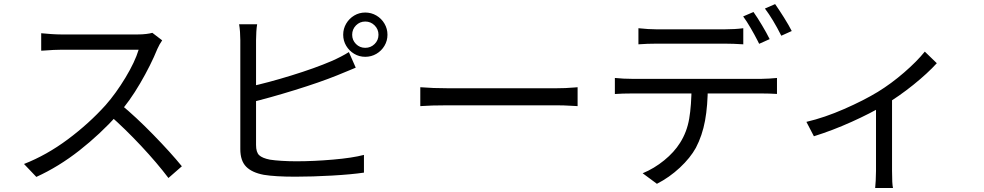

<svg xmlns="http://www.w3.org/2000/svg" viewBox="-20 -852 4854 947"><path d="M756.3 -611Q723.9 -531.2 671.4 -441.3Q618.9 -351.3 561.8 -287.7Q474.1 -190.3 371.8 -110Q269.5 -29.7 159.2 20.6L98.4 -43.2Q209.7 -86.7 314.1 -164.4Q418.6 -242.2 500.9 -333.5Q552 -391.5 598.9 -469.2Q645.8 -547 663.8 -606.7H281.4Q248.4 -606.7 197.9 -602.7L183.2 -601.9V-688.1Q204.8 -685.8 232.4 -684Q259.9 -682.1 281.4 -682.1H659.4Q681.8 -682.1 700.6 -684.4Q719.4 -686.6 731.4 -690.1L779.9 -653Q774.2 -645.1 767.3 -633Q760.5 -620.8 756.3 -611ZM877 -31.9 810.8 25.9Q755 -47.9 676 -132.4Q596.9 -216.9 520.1 -284.2L574.5 -337.8Q649.3 -276.4 735.3 -188.3Q821.3 -100.2 877 -31.9Z M1781.6 -616.1Q1808.6 -616.1 1827.7 -634.9Q1846.8 -653.7 1846.8 -680.7Q1846.8 -707.6 1827.7 -726.7Q1808.6 -745.8 1781.6 -745.8Q1754.6 -745.8 1735.8 -726.7Q1717 -707.6 1717 -680.7Q1717 -653.7 1735.8 -634.9Q1754.6 -616.1 1781.6 -616.1ZM1781.6 -790.2Q1811.4 -790.2 1836.5 -775.4Q1861.6 -760.6 1876.3 -735.5Q1891.1 -710.4 1891.1 -680.7Q1891.1 -650.9 1876.3 -626.1Q1861.6 -601.3 1836.5 -586.5Q1811.4 -571.8 1781.6 -571.8Q1751.8 -571.8 1727.1 -586.5Q1702.3 -601.3 1687.5 -626.1Q1672.7 -650.9 1672.7 -680.7Q1672.7 -710.4 1687.5 -735.5Q1702.3 -760.6 1727.1 -775.4Q1751.8 -790.2 1781.6 -790.2ZM1242.9 -653.9V-137.2Q1242.9 -101.3 1258.1 -86.7Q1273.3 -72.1 1311.4 -64.5Q1334 -60.9 1369.6 -58.7Q1405.2 -56.5 1441.2 -56.5Q1527.1 -56.5 1622.6 -64.8Q1718.1 -73 1775.1 -88V-0.6Q1713.5 8.5 1617.4 14Q1521.2 19.5 1437.5 19.5Q1336.9 19.5 1281.4 10.3Q1222.8 -0.6 1194 -30Q1165.3 -59.3 1165.3 -116.5V-653.9Q1165.3 -672.7 1163.8 -694.6Q1162.2 -716.4 1159.3 -732.2H1248.3Q1245.6 -716.1 1244.3 -695.3Q1242.9 -674.4 1242.9 -653.9ZM1615.6 -550.9Q1665.3 -572.8 1700.8 -595.1L1734.6 -518.3L1705.7 -506.2Q1676.3 -493.3 1642.8 -480.3Q1556.9 -445.7 1433.6 -407.6Q1310.3 -369.5 1208.1 -344.6L1207.8 -423.8Q1300.3 -443.7 1417 -479.7Q1533.7 -515.7 1615.6 -550.9Z M2188.4 -416.7H2724Q2769.8 -416.7 2811.9 -420.4L2828.9 -421.8V-328.6L2802 -330Q2760.3 -332.6 2724.6 -332.6H2188.4Q2106.2 -332.6 2053 -328.6V-421.8Q2116.3 -416.7 2188.4 -416.7Z M3216.6 -707.4H3555.4Q3605 -707.4 3646.1 -712.8V-633.4Q3596.4 -636.7 3555.4 -636.7H3217.8Q3172.6 -636.7 3128.9 -633.4V-712.8Q3179.2 -707.4 3216.6 -707.4ZM3097.3 -463.1H3736.3Q3753.4 -463.1 3774.5 -464.5Q3795.5 -465.8 3812.3 -467.5V-388.7Q3774.4 -391 3736.3 -391H3097.3Q3049.7 -391 3012.7 -388.3V-467.5Q3055.7 -463.1 3097.3 -463.1ZM3412.2 -122.9Q3385 -73.5 3333.3 -25.1Q3281.5 23.2 3220.1 54.6L3149.8 2.6Q3206.8 -21.1 3256 -61.2Q3305.2 -101.2 3334.2 -147.5Q3368.2 -201 3379.3 -266.4Q3390.5 -331.7 3391.1 -429L3471.1 -429.3Q3471.1 -331.1 3457.5 -257Q3443.8 -182.9 3412.2 -122.9ZM3776.2 -659.1 3724.4 -635.9 3716.6 -651.5Q3701.5 -681.2 3681.9 -714.7Q3662.4 -748.3 3645.5 -771L3696.4 -792.8Q3715.5 -766 3738.3 -727.7Q3761.2 -689.3 3776.2 -659.1ZM3885.1 -699 3833.6 -675.8Q3792.6 -757.3 3752.8 -809.9L3803.1 -831.8Q3822.5 -804.2 3847 -765.3Q3871.5 -726.3 3885.1 -699Z M4309.7 -398.8Q4375.7 -439.3 4439 -494.1Q4502.3 -548.8 4541.4 -597.4L4600.6 -540.2Q4555.4 -490.5 4485.1 -433.8Q4414.8 -377.2 4341.9 -333.6Q4274.3 -293.3 4180.7 -251.1Q4087.2 -208.9 3994.4 -179.9L3957.4 -250.9Q4046.9 -271.9 4144.1 -314.5Q4241.3 -357.1 4309.7 -398.8ZM4384.5 75.3H4296.6Q4298 62.7 4299.3 38.6Q4300.7 14.4 4300.7 -8.9V-356L4379.8 -375.7V-8.9Q4379.8 56.4 4384.5 75.3Z"/></svg>

Font: Min Sans VF VF
Style: Regular
Weight: 400
Designer: Jinseong-Kim, NotoSansCJK, Nunito
Foundry: Jinseong-Kim
Version: Version 1.420;Glyphs 3.1.2 (3151)